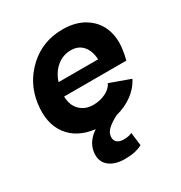

<svg xmlns="http://www.w3.org/2000/svg" viewBox="-170 -634 916 971"><g transform="rotate(-30 288.0 -148.0)"><path d="M38.1 -250Q53.7 -360.8 135.5 -436Q217.3 -511.2 333 -511.2Q408.2 -511.2 460.4 -478.8Q512.7 -446.3 534.2 -392.1Q555.7 -337.9 545.9 -271Q542 -240.7 534.2 -212.9H170.9Q172.4 -159.7 202.6 -130.9Q232.9 -102.1 278.8 -102.1Q316.9 -102.1 350.3 -117.9Q383.8 -133.8 396 -161.1L515.1 -118.2Q493.2 -74.2 451.2 -43.5Q409.2 -12.7 355 1Q315.9 21 296.4 39.6Q276.9 58.1 274.9 79.1Q272 101.1 285.2 113.5Q298.3 126 324.2 126Q355.5 126 373 116.2L382.8 192.9Q344.7 214.8 280.8 214.8Q220.7 214.8 187.3 186Q153.8 157.2 161.1 105Q169.4 47.9 227.1 9.8Q124.5 -2.4 73.5 -71Q22.5 -139.6 38.1 -250ZM183.1 -290H414.1Q411.6 -340.3 386.2 -369.6Q360.8 -398.9 316.9 -398.9Q271 -398.9 235.4 -369.9Q199.7 -340.8 183.1 -290Z"/></g></svg>

Font: Human Sans Bold
Style: Italic
Weight: 700
Italic angle: -8°
Designer: Tim Radville
Foundry: Continuum
Version: Version 1.000;FEAKit 1.0